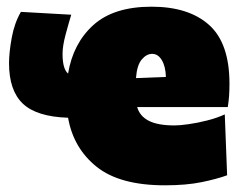

<svg xmlns="http://www.w3.org/2000/svg" viewBox="-20 -538 726 574"><path d="M473 16Q338 16 268.8 -39.5Q199.5 -95 183.5 -186Q89.5 -189 48.2 -228.2Q7 -267.5 7 -349Q7 -380.5 15 -424.8Q23 -469 42.5 -502.5L193 -494Q185.5 -469.5 176.2 -435Q167 -400.5 167 -377Q167 -332 183.5 -318Q198.5 -408.5 259.2 -463.2Q320 -518 433 -518Q544 -518 605 -463.5Q666 -409 666 -288Q666 -266.5 664.8 -250.2Q663.5 -234 661 -218H390Q398 -190.5 425 -176.8Q452 -163 502 -163Q518 -163 544.2 -166.8Q570.5 -170.5 599.2 -177.8Q628 -185 652 -196L659 -14Q629 -3 583 6.5Q537 16 473 16ZM435 -377Q418 -377 403.8 -360.2Q389.5 -343.5 386.5 -304.5L476 -308Q475 -339.5 463.8 -358.2Q452.5 -377 435 -377Z"/></svg>

Font: Commissioner Black
Style: Regular
Weight: 900
Designer: Kostas Bartsokas
Foundry: Kostas Bartsokas
Version: Version 1.000; ttfautohint (v1.8.3)